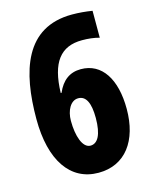

<svg xmlns="http://www.w3.org/2000/svg" viewBox="-111 -798 704 882"><g transform="rotate(-15 240.5 -357.0)"><path d="M35 -302C35 -105 114 10 248 10C376 10 448 -90 448 -240C448 -382 391 -471 291 -471C238 -471 201 -443 178 -389H174C178 -534 229 -598 331 -598C360 -598 388 -595 413 -588V-716C382 -721 350 -724 317 -724C93 -724 35 -528 35 -302ZM244 -120C206 -120 186 -182 186 -253C186 -303 209 -345 245 -345C282 -345 300 -308 300 -237C300 -157 278 -120 244 -120Z"/></g></svg>

Font: Noto Sans Thai Looped ExtraCondensed ExtraBold
Style: Regular
Weight: 800
Width: 2
Designer: Sasikarn Vongin, Ben Mitchell
Foundry: The Fontpad Ltd
Version: Version 1.001